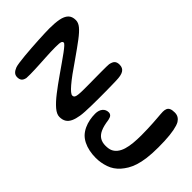

<svg xmlns="http://www.w3.org/2000/svg" viewBox="-72 -1005 1426 1426"><g transform="rotate(45 641.5 -292.0)"><path d="M128.5 24Q107.8 24 94.6 11.3Q81.3 -1.4 72.6 -24.3Q68.1 -36.6 64.1 -64.3Q60.1 -92.1 56.6 -128.9Q53.2 -165.8 50.3 -206.2Q47.5 -246.5 45.4 -285Q43.4 -323.6 42.3 -354.2Q41.2 -384.9 41.2 -401.6Q41.2 -459.9 49.1 -500.8Q56.9 -541.6 77.5 -563.2Q98.1 -584.8 136.9 -584.8Q163.8 -584.8 190.4 -563Q217.1 -541.3 252.5 -494.4Q287.9 -447.6 340.6 -371.9Q410.4 -268.8 453.1 -219Q495.7 -169.3 513.8 -169.3Q522.8 -169.3 528.6 -173.8Q534.5 -178.4 537.8 -192.3Q541.1 -206.2 542.2 -233.9Q542.8 -246.2 542.8 -270.5Q542.9 -294.9 542.6 -325.8Q542.4 -356.7 542 -389.1Q541.6 -421.4 541.6 -450.5Q541.5 -479.5 541.8 -500.1Q542.2 -520.6 543.1 -527.3Q549.1 -557.6 562.5 -569Q575.8 -580.5 600.1 -580.5Q617.9 -580.5 630.2 -574.3Q642.4 -568.2 650.2 -555.7Q658 -543.2 661.8 -524.1Q665.6 -504.9 666.2 -479.1Q666.9 -464 667.3 -435.5Q667.8 -407.1 668.3 -370.8Q668.8 -334.6 668.6 -295.6Q668.4 -256.6 667.8 -219.7Q667.2 -182.9 665.5 -152.9Q663.8 -122.9 660.8 -105.1Q654.8 -66.6 642.7 -40.8Q630.7 -14.9 610.3 -2.1Q590 10.7 558.5 10.7Q529.9 10.7 495.9 -18.2Q461.9 -47.2 422.7 -97.8Q383.5 -148.3 338.8 -212.6Q310.2 -253.5 285.9 -288.3Q261.6 -323.1 242.8 -348.8Q223.9 -374.4 210.8 -388.7Q197.8 -402.9 191.7 -402.9Q180 -402.9 175.4 -389.7Q170.9 -376.5 170.9 -336.4Q170.9 -313.6 171.9 -285.9Q173 -258.2 174.6 -228.5Q176.2 -198.8 178 -169Q179.8 -139.2 180.8 -111.6Q181.8 -84 182.1 -60.6Q182.4 -37.1 181.1 -20Q175.3 5.7 162.3 14.8Q149.4 24 128.5 24ZM965.2 35.1Q928.6 35.1 895.1 28.2Q861.6 21.3 833.9 7.5Q806.2 -6.4 786.7 -26.5Q766.5 -48.4 753.8 -76.1Q741 -103.8 735.2 -134.1Q729.4 -164.4 729.4 -194.1Q729.4 -213.2 734.3 -227.9Q739.2 -242.6 748 -252.8Q756.8 -263 768.4 -268.1Q780 -273.2 793.7 -273.2Q807.9 -273.2 817.5 -264Q827.1 -254.8 831.8 -231Q835.5 -204.1 840.8 -181.8Q846.1 -159.6 854.9 -140.6Q869.4 -109.5 893.3 -94.8Q917.3 -80 951.8 -80Q985.7 -80 1006.1 -89.2Q1026.6 -98.4 1042.2 -117.4Q1059.7 -138.9 1069.2 -170.3Q1078.7 -201.7 1082.4 -240.8Q1086.1 -280 1086.1 -323.7Q1086.1 -359.2 1084.9 -390.6Q1083.7 -422.1 1082.1 -448.7Q1080.4 -475.4 1078.7 -496.8Q1076.9 -518.3 1075.7 -534.2Q1074.4 -550.1 1074.4 -560.2Q1074.4 -578.7 1079.9 -591.9Q1085.4 -605.1 1099.8 -612Q1114.2 -619 1141.3 -619Q1163.5 -619 1179.2 -609.6Q1194.9 -600.2 1205.9 -582.8Q1212.2 -571.6 1217.3 -555.8Q1222.4 -539.9 1226.5 -519.1Q1230.6 -498.3 1233.3 -472.6Q1236.1 -446.8 1237.4 -416.3Q1238.8 -385.8 1238.8 -350Q1238.8 -281.9 1232.2 -232.5Q1225.6 -183.1 1213.9 -147.7Q1202.2 -112.2 1186.9 -86.9Q1171.6 -61.6 1154.4 -41.9Q1117.2 0.6 1066.8 17.8Q1016.3 35.1 965.2 35.1Z"/></g></svg>

Font: Gluten Thin
Style: Regular
Weight: 100
Designer: Tyler Finck
Foundry: Etcetera Type Company
Version: Version 1.300